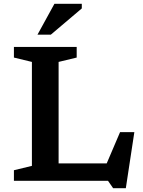

<svg xmlns="http://www.w3.org/2000/svg" viewBox="-20 -955 756 1014"><path d="M644.5 39H577.5L550.5 0H53.5V-56L148.5 -79V-628L53.5 -651V-707H385V-651L289.5 -628V-92H543.5L614 -257H689.5ZM178 -772 267.5 -935H412V-910.5L248.5 -772Z"/></svg>

Font: Newsreader 6pt Medium
Style: Regular
Weight: 500
Designer: Hugues Gentile
Foundry: Production Type
Version: Version 1.003; ttfautohint (v1.8.3)